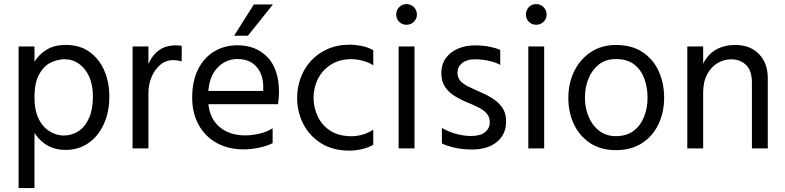

<svg xmlns="http://www.w3.org/2000/svg" viewBox="-20 -738 3906 955"><path d="M72.6 197.3V-507H151.5V197.3ZM151.5 -252.7Q151.5 -199.1 165.5 -162.8Q179.6 -126.4 201.8 -104.7Q224 -83.1 248.8 -73.5Q273.7 -63.9 296.3 -63.9Q337 -63.9 370.1 -85.4Q403.2 -106.9 422.7 -150.5Q442.2 -194 442.2 -258.3Q442.2 -315 423.8 -356.3Q405.3 -397.5 373.3 -420.4Q341.3 -443.3 301 -443.3Q266.7 -443.3 232 -426.5Q197.3 -409.6 174.4 -367.9Q151.5 -326.1 151.5 -252.7ZM106.5 -252.5Q106.5 -300.3 117.2 -346.7Q127.9 -393.1 151.7 -431.3Q175.5 -469.4 213.7 -492Q251.9 -514.6 307.7 -514.6Q377.4 -514.6 425.6 -479.6Q473.8 -444.7 498.8 -386.7Q523.9 -328.7 523.9 -258.2Q523.9 -181.4 496.5 -121.1Q469.1 -60.8 420.3 -26.6Q371.5 7.6 306.1 7.6Q243.4 7.6 198.6 -25.9Q153.8 -59.4 130.2 -118.2Q106.5 -177 106.5 -252.5Z M639.4 0 639.6 -507H718.3V0ZM883.8 -509.9V-432Q872.8 -435.8 862.4 -437.4Q852.1 -439 840.7 -439Q804.1 -439 776.6 -415.2Q749 -391.4 733.7 -354.4Q718.3 -317.3 718.3 -276.7L695.1 -293.9Q696.4 -353.1 712.4 -402.8Q728.4 -452.6 763.6 -482.5Q798.7 -512.4 856.1 -512.4Q862.9 -512.4 869.6 -511.9Q876.2 -511.4 883.8 -509.9Z M986.8 -219.7V-285.8H1289.4Q1289.4 -288.8 1289.4 -296.1Q1289.4 -303.5 1289.4 -306.5Q1288.8 -369.5 1254.9 -407Q1221.1 -444.4 1160.9 -444.4Q1100 -444.4 1057.3 -396.4Q1014.7 -348.4 1014.7 -251.6Q1014.7 -160.3 1065.4 -112.4Q1116.2 -64.6 1199.6 -64.6Q1233.6 -64.6 1271.6 -73.5Q1309.6 -82.4 1336 -100.4V-25.8Q1317.2 -16.2 1292 -9.1Q1266.7 -2 1240.8 1.5Q1214.8 5 1192 5Q1115.5 5 1057.7 -27Q999.8 -59.1 967.9 -117.3Q935.9 -175.5 935.9 -251.6Q935.9 -334.8 965.1 -393.1Q994.4 -451.4 1045.5 -482.1Q1096.6 -512.8 1161.2 -512.8Q1253.7 -512.8 1310.7 -453.3Q1367.8 -393.8 1367.8 -278.9Q1367.8 -270.1 1366.4 -250.9Q1364.9 -231.7 1362.9 -219.7ZM1144.1 -560.1 1242.7 -715.8H1337.4L1212.9 -560.1Z M1539.5 -251.2Q1540.2 -200.1 1561.5 -156.6Q1582.9 -113.2 1624.6 -86.8Q1666.4 -60.4 1729.1 -60.4Q1758.3 -60.4 1787.8 -69.8Q1817.3 -79.2 1836.6 -93.1V-18.5Q1815.5 -4.8 1782.5 3.2Q1749.4 11.2 1719.1 11.2Q1635.4 11.2 1577.1 -25.4Q1518.8 -61.9 1488.3 -122Q1457.9 -182.1 1457.9 -252Q1458.1 -303.1 1475.3 -350.2Q1492.5 -397.3 1525.8 -434.4Q1559.2 -471.6 1608.5 -493.7Q1657.8 -515.8 1721 -515.8Q1744.7 -515.8 1776.4 -509.9Q1808.2 -504 1836.6 -488.4V-413.1Q1813.8 -428.6 1782.8 -436.2Q1751.8 -443.8 1728.9 -443.8Q1670.1 -443.8 1627.7 -417.6Q1585.2 -391.4 1562.5 -347.7Q1539.8 -303.9 1539.5 -251.2Z M1962.8 0V-507H2041.7V0ZM1950.8 -665.8Q1950.8 -687.4 1965.6 -702.5Q1980.3 -717.7 2001.9 -717.7Q2023.5 -717.7 2038.6 -702.5Q2053.7 -687.4 2053.7 -665.8Q2053.7 -644.3 2038.6 -629.5Q2023.5 -614.8 2001.9 -614.8Q1980.3 -614.8 1965.6 -629.5Q1950.8 -644.3 1950.8 -665.8Z M2468.2 -489.6V-415.2Q2446.8 -427.6 2413 -435.3Q2379.2 -443 2341.8 -443Q2301.4 -443 2278.4 -424.2Q2255.4 -405.4 2255.4 -376.8Q2255.4 -351.3 2270.4 -335.1Q2285.4 -318.8 2309.7 -307.3Q2334 -295.7 2361.4 -283.5Q2396.7 -268.9 2427.7 -249.8Q2458.7 -230.7 2478 -203.3Q2497.4 -175.8 2497.4 -134.8Q2497.4 -69.7 2451.7 -32.1Q2406.1 5.6 2327.2 5.6Q2281 5.6 2241.3 -3.4Q2201.6 -12.4 2177.9 -24.6V-101.7Q2209.3 -83.1 2247.5 -72.4Q2285.7 -61.6 2322.4 -61.6Q2369.7 -61.6 2392.9 -80.9Q2416.1 -100.1 2416.1 -129Q2416.1 -155.3 2401.9 -172.2Q2387.7 -189.1 2361.8 -202.7Q2335.9 -216.2 2301.4 -229.6Q2270.9 -242.4 2241.9 -260.1Q2212.8 -277.8 2194 -305.3Q2175.2 -332.8 2175.2 -373.6Q2175.2 -417.5 2197.4 -448.5Q2219.7 -479.6 2257.6 -495.9Q2295.5 -512.2 2341.4 -512.2Q2384.3 -512.2 2417.2 -505.2Q2450.1 -498.3 2468.2 -489.6Z M2607.8 0V-507H2686.7V0ZM2595.8 -665.8Q2595.8 -687.4 2610.6 -702.5Q2625.3 -717.7 2646.9 -717.7Q2668.5 -717.7 2683.6 -702.5Q2698.7 -687.4 2698.7 -665.8Q2698.7 -644.3 2683.6 -629.5Q2668.5 -614.8 2646.9 -614.8Q2625.3 -614.8 2610.6 -629.5Q2595.8 -644.3 2595.8 -665.8Z M3043.3 8.8Q2968.4 8.8 2915.6 -26Q2862.9 -60.8 2834.9 -119.6Q2806.9 -178.4 2806.9 -250.2Q2806.9 -324 2836.1 -383.7Q2865.3 -443.4 2918.6 -478.8Q2971.8 -514.2 3043.3 -514.2Q3122.9 -514.2 3175.9 -478.9Q3228.9 -443.6 3256.2 -384.2Q3283.4 -324.8 3283.4 -252.1Q3283.4 -179.6 3255.3 -120.4Q3227.2 -61.2 3173.7 -26.2Q3120.3 8.8 3043.3 8.8ZM3043.1 -444.2Q2992.7 -444.2 2958.5 -417.1Q2924.4 -390 2906.9 -346.4Q2889.4 -302.7 2889.4 -251.4Q2889.4 -201.2 2907.8 -157.3Q2926.2 -113.4 2960.7 -87.1Q2995.3 -60.8 3043.5 -60.8Q3096.4 -60.8 3131.3 -87Q3166.1 -113.2 3183.5 -157Q3200.9 -200.7 3200.9 -251Q3200.9 -302.3 3185.2 -346Q3169.4 -389.8 3135 -417Q3100.6 -444.2 3043.1 -444.2Z M3398.6 0V-507H3477.5V0ZM3720 0V-328.1Q3720 -386.1 3691 -414.6Q3662 -443 3617.1 -443Q3581 -443 3549.4 -424.4Q3517.7 -405.9 3497.6 -368.8Q3477.5 -331.7 3477.5 -277.5H3452.6Q3452.6 -282.1 3452.6 -287.5Q3452.6 -292.9 3452.6 -298.5Q3452.6 -304 3452.6 -307.4Q3455 -376.2 3478.1 -422.3Q3501.3 -468.4 3542 -491.4Q3582.8 -514.4 3636.8 -514.4Q3711.2 -514.4 3755 -469.3Q3798.9 -424.2 3798.9 -348.7V0Z"/></svg>

Font: Hind Variable Light
Style: Regular
Weight: 300
Designer: Manushi Parikh, Satya Rajpurohit
Foundry: Indian Type Foundry
Version: Version 3.000